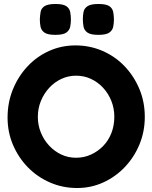

<svg xmlns="http://www.w3.org/2000/svg" viewBox="-20 -925 765 964"><path d="M367 19Q295 19 231.5 -8.5Q168 -36 120.5 -84.5Q73 -133 45.5 -197Q18 -261 18 -335Q18 -410 44.5 -475.5Q71 -541 117.5 -591Q164 -641 226 -669Q288 -697 359 -697Q431 -697 494.5 -669.5Q558 -642 605 -593Q652 -544 679.5 -479Q707 -414 707 -338Q707 -265 680.5 -200.5Q654 -136 607 -86.5Q560 -37 498.5 -9Q437 19 367 19ZM362 -133Q402 -133 437 -149Q472 -165 498.5 -192.5Q525 -220 539.5 -257.5Q554 -295 554 -339Q554 -381 539 -418.5Q524 -456 497.5 -484.5Q471 -513 436.5 -529Q402 -545 362 -545Q323 -545 288.5 -529Q254 -513 227.5 -484.5Q201 -456 185.5 -418.5Q170 -381 170 -338Q170 -296 185.5 -258.5Q201 -221 227.5 -193Q254 -165 288 -149Q322 -133 362 -133ZM474 -750Q435 -750 419 -761.5Q403 -773 399.5 -791Q396 -809 396 -829Q396 -848 399.5 -865.5Q403 -883 419.5 -894Q436 -905 474 -905Q513 -905 529 -894Q545 -883 548.5 -864.5Q552 -846 552 -827Q552 -809 548.5 -791Q545 -773 529 -761.5Q513 -750 474 -750ZM258 -750Q219 -750 203 -761.5Q187 -773 183.5 -791Q180 -809 180 -829Q181 -848 184 -865.5Q187 -883 203.5 -894Q220 -905 259 -905Q297 -905 313 -894Q329 -883 332.5 -864.5Q336 -846 336 -827Q336 -809 332.5 -791Q329 -773 313 -761.5Q297 -750 258 -750Z"/></svg>

Font: Fredoka SemiBold
Style: Regular
Weight: 600
Designer: Ben Nathan
Foundry: Milena B. Brandão, Ben Nathan
Version: Version 2.001